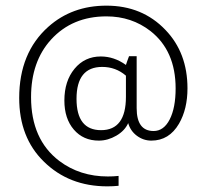

<svg xmlns="http://www.w3.org/2000/svg" viewBox="-20 -486 732 680"><path d="M464 -103Q464 -22 524 -22Q560 -22 581 -63Q602 -104 602 -173Q602 -306 513 -376Q446 -428 357 -428Q236 -428 161 -346Q90 -268 90 -142Q90 8 190 84Q263 139 362 139Q382 139 400 137V172Q381 174 360 174Q224 174 135 86Q48 1 48 -139Q48 -299 151 -391Q235 -466 357 -466Q484 -466 566 -380Q644 -299 644 -173Q644 -100 614 -48Q579 12 516 12Q488 12 465 -5Q442 -22 434 -50Q422 -23 392 -5.5Q362 12 330 12Q275 12 241.5 -27Q208 -66 208 -130Q208 -199 244 -242.5Q280 -286 337 -286Q384 -286 426 -256Q427 -258 430 -268Q435 -281 437 -287H464ZM426 -218Q390 -249 342 -249Q251 -249 251 -136Q251 -25 338 -25Q426 -25 426 -143Z"/></svg>

Font: Tajawal Light
Style: Regular
Weight: 300
Designer: Boutros Fonts
Foundry: Created by Boutros International 2017
Version: Version 1.700